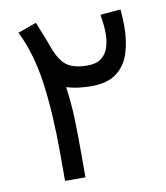

<svg xmlns="http://www.w3.org/2000/svg" viewBox="-76 -716 675 779"><g transform="rotate(-10 261.5 -326.0)"><path d="M471.7 -646Q473.1 -628.4 474.1 -611.3Q475.1 -594.2 475.1 -577.6Q475.1 -515.6 459.5 -466.3Q443.8 -417 406 -388.4Q368.2 -359.9 301.3 -359.9Q282.2 -359.9 255.6 -362.5Q229 -365.2 199.7 -374Q210 -300.8 211.7 -235.8Q213.4 -170.9 213.4 -109.4V0H129.4V-110.8Q129.4 -274.4 112.5 -400.4Q95.7 -526.4 47.9 -625L124.5 -652.3Q135.7 -622.1 145.3 -599.4Q154.8 -576.7 165.5 -546.4Q187 -486.8 216.6 -466.1Q246.1 -445.3 300.3 -445.3Q338.9 -445.3 359.4 -462.2Q379.9 -479 387.7 -505.4Q395.5 -531.7 395.5 -561Q395.5 -582.5 393.1 -602.1Q390.6 -621.6 387.7 -638.7Z"/></g></svg>

Font: Vazirmatn RD
Style: Regular
Weight: 400
Designer: Saber Rastikerdar
Foundry: Saber Rastikerdar
Version: Version 32.102